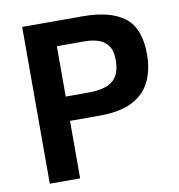

<svg xmlns="http://www.w3.org/2000/svg" viewBox="-80 -786 802 860"><g transform="rotate(-10 321.0 -356.5)"><path d="M77.5 0V-713H352Q479 -713 543 -663.5Q607 -614 607 -495Q607 -426.5 582.2 -373.8Q557.5 -321 501.2 -291.2Q445 -261.5 350.5 -261.5H215.5V0ZM342.5 -601H215.5V-372H320Q395 -372 429.8 -400.5Q464.5 -429 464.5 -493.5Q464.5 -540 445.8 -563Q427 -586 398.8 -593.5Q370.5 -601 342.5 -601Z"/></g></svg>

Font: Heraclito SemiBold
Style: Regular
Weight: 600
Designer: Kostas Bartsokas (font) & Cristiano Sobral (main changes)
Foundry: Kostas Bartsokas (font) & Cristiano Sobral (main changes)
Version: Version 1.00;July 8, 2020;FontCreator 13.0.0.2655 64-bit